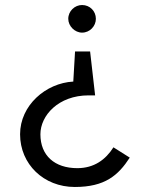

<svg xmlns="http://www.w3.org/2000/svg" viewBox="-20 -735 597 765"><path d="M362 -660C362 -691 338 -715 307 -715C278 -715 252 -691 252 -660C252 -631 278 -605 307 -605C338 -605 362 -631 362 -660ZM141 -200C141 -275 213 -355 333 -355H359L339 -530H279L272 -410C162 -404 60 -315 60 -200C60 -81 154 10 278 10C398 10 451 -36 497 -107L432 -148C401 -99 355 -65 288 -65C198 -65 141 -115 141 -200Z"/></svg>

Font: Jost
Style: Regular
Weight: 400
Version: Version 3.710